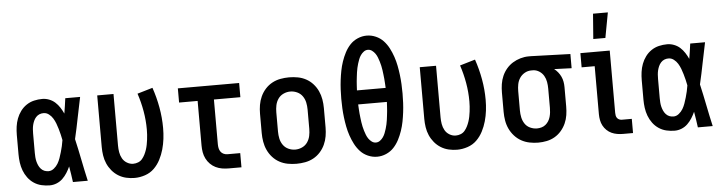

<svg xmlns="http://www.w3.org/2000/svg" viewBox="-47 -967 4468 1186"><g transform="rotate(-5 2187.5 -374.0)"><path d="M220 8Q194 8 168.5 2Q143 -4 121.5 -18.5Q100 -33 84.5 -54Q69 -75 60 -99Q51 -123 47.5 -148.5Q44 -174 44 -200V-320Q44 -346 47.5 -371.5Q51 -397 60 -421Q69 -445 84.5 -466Q100 -487 121.5 -501.5Q143 -516 168.5 -522Q194 -528 220 -528Q241 -528 262 -520Q283 -512 299 -497.5Q315 -483 327 -464.5Q339 -446 348 -426Q352 -450 355.5 -473.5Q359 -497 362 -520H454Q440 -456 427.5 -391.5Q415 -327 400 -263Q415 -198 428 -132Q441 -66 456 0H364Q361 -25 357 -49.5Q353 -74 349 -98Q340 -78 328 -59Q316 -40 300 -24.5Q284 -9 263 -0.5Q242 8 220 8ZM220 -80Q238 -80 253.5 -92.5Q269 -105 278.5 -121Q288 -137 294 -154.5Q300 -172 305.5 -190.5Q311 -209 315 -227Q319 -245 322 -264Q319 -281 314.5 -299Q310 -317 305 -334.5Q300 -352 293.5 -369Q287 -386 277.5 -401.5Q268 -417 253 -428.5Q238 -440 220 -440Q206 -440 194 -435Q182 -430 173 -420Q164 -410 158.5 -397.5Q153 -385 150 -372.5Q147 -360 146 -346.5Q145 -333 145 -320V-200Q145 -187 146 -173.5Q147 -160 150 -147.5Q153 -135 158.5 -122.5Q164 -110 173 -100Q182 -90 194 -85Q206 -80 220 -80Z M746 8Q720 8 694 2Q668 -4 645.5 -18Q623 -32 606 -52.5Q589 -73 578.5 -97Q568 -121 564 -147.5Q560 -174 560 -200V-520H661V-200Q661 -179 664.5 -158.5Q668 -138 678 -120Q688 -102 706.5 -91Q725 -80 745 -80Q761 -80 776 -86Q791 -92 801 -104Q811 -116 818 -130Q825 -144 830 -159Q835 -174 838 -189.5Q841 -205 843 -220.5Q845 -236 846 -252Q847 -268 847 -283Q847 -341 837 -398Q827 -455 809 -509L904 -537Q925 -476 936.5 -412Q948 -348 948 -284Q948 -250 944 -217Q940 -184 931 -152Q922 -120 906.5 -90Q891 -60 867.5 -37Q844 -14 811.5 -3Q779 8 746 8Z M1330 0Q1309 0 1288.5 -3.5Q1268 -7 1249.5 -16Q1231 -25 1216 -40Q1201 -55 1191.5 -74Q1182 -93 1178.5 -113.5Q1175 -134 1175 -155V-432H1060V-520H1440V-432H1276V-155Q1276 -142 1278.5 -130Q1281 -118 1288 -108Q1295 -98 1306.5 -93Q1318 -88 1330 -88H1409V0Z M1750 8Q1723 8 1696 3Q1669 -2 1645 -15Q1621 -28 1602.5 -48.5Q1584 -69 1572.5 -94Q1561 -119 1556.5 -146Q1552 -173 1552 -200V-320Q1552 -347 1556.5 -374Q1561 -401 1572.5 -426Q1584 -451 1602.5 -471.5Q1621 -492 1645 -505Q1669 -518 1696 -523Q1723 -528 1750 -528Q1777 -528 1804 -523Q1831 -518 1855 -505Q1879 -492 1897.5 -471.5Q1916 -451 1927.5 -426Q1939 -401 1943.5 -374Q1948 -347 1948 -320V-200Q1948 -173 1943.5 -146Q1939 -119 1927.5 -94Q1916 -69 1897.5 -48.5Q1879 -28 1855 -15Q1831 -2 1804 3Q1777 8 1750 8ZM1750 -80Q1772 -80 1792.5 -89.5Q1813 -99 1825.5 -117Q1838 -135 1842.5 -156.5Q1847 -178 1847 -200V-320Q1847 -342 1842.5 -363.5Q1838 -385 1825.5 -403Q1813 -421 1792.5 -430.5Q1772 -440 1750 -440Q1728 -440 1707.5 -430.5Q1687 -421 1674.5 -403Q1662 -385 1657.5 -363.5Q1653 -342 1653 -320V-200Q1653 -178 1657.5 -156.5Q1662 -135 1674.5 -117Q1687 -99 1707.5 -89.5Q1728 -80 1750 -80Z M2250 8Q2221 8 2193.5 -4Q2166 -16 2146.5 -37Q2127 -58 2113.5 -84Q2100 -110 2090.5 -138Q2081 -166 2075.5 -194.5Q2070 -223 2066.5 -251.5Q2063 -280 2061.5 -309Q2060 -338 2060 -368Q2060 -397 2061.5 -426Q2063 -455 2066.5 -483.5Q2070 -512 2075.5 -540.5Q2081 -569 2090.5 -597Q2100 -625 2113.5 -651Q2127 -677 2146.5 -698Q2166 -719 2193.5 -731Q2221 -743 2250 -743Q2279 -743 2306.5 -731Q2334 -719 2353.5 -698Q2373 -677 2386.5 -651Q2400 -625 2409.5 -597Q2419 -569 2424.5 -540.5Q2430 -512 2433.5 -483.5Q2437 -455 2438.5 -426Q2440 -397 2440 -368Q2440 -338 2438.5 -309Q2437 -280 2433.5 -251.5Q2430 -223 2424.5 -194.5Q2419 -166 2409.5 -138Q2400 -110 2386.5 -84Q2373 -58 2353.5 -37Q2334 -16 2306.5 -4Q2279 8 2250 8ZM2339 -411Q2338 -425 2337.5 -439Q2337 -453 2335.5 -467Q2334 -481 2332.5 -494.5Q2331 -508 2329 -522Q2327 -536 2324 -549.5Q2321 -563 2317 -576Q2313 -589 2308 -602Q2303 -615 2295 -626.5Q2287 -638 2275.5 -646.5Q2264 -655 2250 -655Q2236 -655 2224.5 -646.5Q2213 -638 2205 -626.5Q2197 -615 2192 -602Q2187 -589 2183 -576Q2179 -563 2176 -549.5Q2173 -536 2171 -522Q2169 -508 2167.5 -494.5Q2166 -481 2164.5 -467Q2163 -453 2162.5 -439Q2162 -425 2161 -411ZM2250 -80Q2264 -80 2275.5 -88.5Q2287 -97 2295 -108.5Q2303 -120 2308 -133Q2313 -146 2317 -159Q2321 -172 2324 -185.5Q2327 -199 2329 -213Q2331 -227 2332.5 -240.5Q2334 -254 2335.5 -268Q2337 -282 2337.5 -296Q2338 -310 2339 -324H2161Q2162 -310 2162.5 -296Q2163 -282 2164.5 -268Q2166 -254 2167.5 -240.5Q2169 -227 2171 -213Q2173 -199 2176 -185.5Q2179 -172 2183 -159Q2187 -146 2192 -133Q2197 -120 2205 -108.5Q2213 -97 2224.5 -88.5Q2236 -80 2250 -80Z M2746 8Q2720 8 2694 2Q2668 -4 2645.5 -18Q2623 -32 2606 -52.5Q2589 -73 2578.5 -97Q2568 -121 2564 -147.5Q2560 -174 2560 -200V-520H2661V-200Q2661 -179 2664.5 -158.5Q2668 -138 2678 -120Q2688 -102 2706.5 -91Q2725 -80 2745 -80Q2761 -80 2776 -86Q2791 -92 2801 -104Q2811 -116 2818 -130Q2825 -144 2830 -159Q2835 -174 2838 -189.5Q2841 -205 2843 -220.5Q2845 -236 2846 -252Q2847 -268 2847 -283Q2847 -341 2837 -398Q2827 -455 2809 -509L2904 -537Q2925 -476 2936.5 -412Q2948 -348 2948 -284Q2948 -250 2944 -217Q2940 -184 2931 -152Q2922 -120 2906.5 -90Q2891 -60 2867.5 -37Q2844 -14 2811.5 -3Q2779 8 2746 8Z M3249 8Q3222 8 3195 2.5Q3168 -3 3144.5 -16Q3121 -29 3102.5 -49.5Q3084 -70 3072.5 -94.5Q3061 -119 3056.5 -146Q3052 -173 3052 -200V-320Q3052 -346 3056 -372Q3060 -398 3070.5 -422Q3081 -446 3098 -466Q3115 -486 3137 -499.5Q3159 -513 3184.5 -520.5Q3210 -528 3236 -528H3250L3494 -520V-432L3386 -436Q3399 -426 3409.5 -413Q3420 -400 3427 -385Q3434 -370 3437 -353.5Q3440 -337 3440 -320V-200Q3440 -173 3436 -146.5Q3432 -120 3421 -95.5Q3410 -71 3392.5 -50.5Q3375 -30 3352 -16.5Q3329 -3 3302.5 2.5Q3276 8 3249 8ZM3249 -80Q3263 -80 3277 -84Q3291 -88 3302 -97Q3313 -106 3320.5 -118Q3328 -130 3332 -144Q3336 -158 3337.5 -172Q3339 -186 3339 -200V-320Q3339 -340 3335.5 -360.5Q3332 -381 3322 -398.5Q3312 -416 3294.5 -427.5Q3277 -439 3257 -440H3244Q3222 -440 3203 -429Q3184 -418 3172.5 -400.5Q3161 -383 3157 -362Q3153 -341 3153 -320V-200Q3153 -178 3157.5 -156.5Q3162 -135 3174 -117Q3186 -99 3206.5 -89.5Q3227 -80 3249 -80Z M3775 0Q3757 0 3739 -3Q3721 -6 3704.5 -13.5Q3688 -21 3674.5 -34Q3661 -47 3652.5 -63Q3644 -79 3640.5 -97.5Q3637 -116 3637 -134V-432H3556V-520H3738V-134Q3738 -126 3739.5 -117.5Q3741 -109 3746 -102Q3751 -95 3759 -91.5Q3767 -88 3775 -88H3837V0ZM3643 -600 3655 -756H3747L3718 -600Z M4095 8Q4069 8 4043.5 2Q4018 -4 3996.5 -18.5Q3975 -33 3959.5 -54Q3944 -75 3935 -99Q3926 -123 3922.5 -148.5Q3919 -174 3919 -200V-320Q3919 -346 3922.5 -371.5Q3926 -397 3935 -421Q3944 -445 3959.5 -466Q3975 -487 3996.5 -501.5Q4018 -516 4043.5 -522Q4069 -528 4095 -528Q4116 -528 4137 -520Q4158 -512 4174 -497.5Q4190 -483 4202 -464.5Q4214 -446 4223 -426Q4227 -450 4230.5 -473.5Q4234 -497 4237 -520H4329Q4315 -456 4302.5 -391.5Q4290 -327 4275 -263Q4290 -198 4303 -132Q4316 -66 4331 0H4239Q4236 -25 4232 -49.5Q4228 -74 4224 -98Q4215 -78 4203 -59Q4191 -40 4175 -24.5Q4159 -9 4138 -0.5Q4117 8 4095 8ZM4095 -80Q4113 -80 4128.5 -92.5Q4144 -105 4153.5 -121Q4163 -137 4169 -154.5Q4175 -172 4180.5 -190.5Q4186 -209 4190 -227Q4194 -245 4197 -264Q4194 -281 4189.5 -299Q4185 -317 4180 -334.5Q4175 -352 4168.5 -369Q4162 -386 4152.5 -401.5Q4143 -417 4128 -428.5Q4113 -440 4095 -440Q4081 -440 4069 -435Q4057 -430 4048 -420Q4039 -410 4033.5 -397.5Q4028 -385 4025 -372.5Q4022 -360 4021 -346.5Q4020 -333 4020 -320V-200Q4020 -187 4021 -173.5Q4022 -160 4025 -147.5Q4028 -135 4033.5 -122.5Q4039 -110 4048 -100Q4057 -90 4069 -85Q4081 -80 4095 -80Z"/></g></svg>

Font: Iosevka Custom Semibold
Style: Regular
Weight: 600
Designer: Belleve Invis
Foundry: Belleve Invis
Version: Version 27.0.2; ttfautohint (v1.8.4)